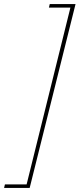

<svg xmlns="http://www.w3.org/2000/svg" viewBox="-66 -780 389 938"><path d="M-42 121H64L278 -743H173L177 -760H303L79 138H-46Z"/></svg>

Font: IBM Plex Serif Thin
Style: Italic
Weight: 100
Italic angle: -14°
Designer: Mike Abbink, Paul van der Laan, Pieter van Rosmalen
Foundry: Bold Monday
Version: Version 3.001